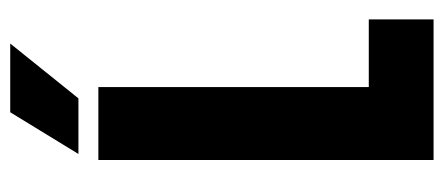

<svg xmlns="http://www.w3.org/2000/svg" viewBox="-260 -586 847 366"><g transform="rotate(-90 163.0 -403.5)"><path d="M179.5 0H40.5V-639H179.5ZM130 -123.5H308.5V0H130ZM131.5 -807H262.5L158 -677H52Z"/></g></svg>

Font: Anek Latin Condensed
Style: Bold
Weight: 700
Width: 3
Designer: Yesha Goshar
Foundry: Ek Type
Version: Version 1.003